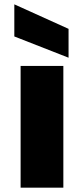

<svg xmlns="http://www.w3.org/2000/svg" viewBox="-20 -865 387 885"><path d="M272 -561V0H75V-561ZM296 -732V-599L46 -697V-845Z"/></svg>

Font: DVN-Poppins ExtBd
Style: Regular
Weight: 800
Designer: Ninad Kale (Devanagari), Jonny Pinhorn (Latin)
Foundry: Indian Type Foundry
Version: 4.004